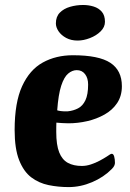

<svg xmlns="http://www.w3.org/2000/svg" viewBox="-20 -749 531 782"><path d="M259.6 13Q217.4 13 177.9 4.9Q138.5 -3.2 107.4 -26.6Q76.4 -50.1 58 -96.6Q39.6 -143.1 39.6 -219.7Q39.6 -331.5 70.2 -398.2Q100.8 -465 154.5 -494.5Q208.1 -524 277 -524Q382.7 -524 429.5 -493.1Q476.4 -462.3 476.4 -397.9Q476.4 -358.4 457.3 -329.5Q438.1 -300.6 405.7 -282.5Q373.3 -264.3 335.3 -255.6Q297.2 -246.8 258.7 -246.8Q245.8 -246.8 233.2 -247.7Q220.5 -248.5 209.6 -249.5Q209.3 -242.3 209.2 -231.8Q209.1 -221.4 209.1 -211.9Q209.1 -158.7 221.1 -128.5Q233.1 -98.4 256.4 -85.7Q279.7 -73.1 313.4 -73.1Q331.6 -73.1 350.5 -79.4Q369.5 -85.7 386.4 -94.8Q403.4 -103.9 414.9 -111.4Q423.4 -117.4 427.9 -120Q432.4 -122.6 435.4 -122.6Q441.9 -122.6 445.1 -111.5Q448.2 -100.4 448.2 -85.3Q448.2 -81.3 445.7 -74.9Q443.2 -68.5 435.2 -60.5Q402.4 -27.2 355.2 -7.1Q308.1 13 259.6 13ZM213 -299.8Q215.5 -298.3 227.4 -296.6Q239.3 -294.9 255.9 -295.6Q279 -297.9 298 -307.8Q316.9 -317.6 327.9 -340.7Q338.9 -363.9 338.9 -404.7Q338.9 -430.9 326.4 -447.1Q314 -463.3 292.7 -463.3Q274.2 -463.3 257.6 -449.3Q240.9 -435.3 229.3 -399.8Q217.7 -364.3 213 -299.8ZM296 -583.8Q269.4 -583.8 249.4 -594.6Q229.5 -605.4 218.5 -621.6Q207.6 -637.8 207.6 -653.6Q207.6 -681.2 223.6 -697.4Q239.5 -713.7 265.1 -721.2Q290.7 -728.7 318.8 -728.7Q341.2 -728.7 361.7 -722.3Q382.1 -715.9 394.8 -701Q407.5 -686.1 407.5 -660.1Q407.5 -638.7 389.9 -621.3Q372.3 -603.9 346.3 -593.9Q320.4 -583.8 296 -583.8Z"/></svg>

Font: Briem Hand Thin
Style: Regular
Weight: 100
Designer: Gunnlaugur SE Briem, Eben Sorkin
Foundry: Sorkin Type Co.
Version: Version 1.003